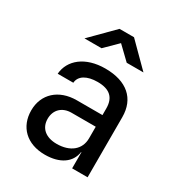

<svg xmlns="http://www.w3.org/2000/svg" viewBox="-186 -909 972 1043"><g transform="rotate(30 300.0 -387.5)"><path d="M120 -645H227L305 -722L385 -645H490L350 -785H259ZM249 10C343 10 403 -32 413 -101H415V0H512V-377C512 -493 436 -560 301 -560C176 -560 97 -495 90 -406H188C191 -450 234 -476 301 -476C376 -476 413 -443 413 -375V-333H252C140 -333 65 -265 65 -162C65 -59 135 10 249 10ZM275 -73C206 -73 165 -109 165 -167C165 -223 203 -260 261 -260H413V-187C413 -117 359 -73 275 -73Z"/></g></svg>

Font: JetBrains Mono Medium
Style: Regular
Weight: 436
Monospace: yes
Designer: Philipp Nurullin, Konstantin Bulenkov
Foundry: JetBrains
Version: Version 2.305